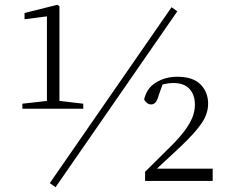

<svg xmlns="http://www.w3.org/2000/svg" viewBox="-20 -752 946 798"><path d="M73 -300V-321L180 -333H224L326 -321V-300ZM175 -300V-684L82 -672V-698L218 -732L227 -726V-300ZM583 0V-38L704 -158Q748 -204 769 -241.5Q790 -279 790 -317Q790 -358 767.5 -382.5Q745 -407 701 -407Q684 -407 667 -403.5Q650 -400 630 -390L660 -413L640 -357Q634 -335 626.5 -326.5Q619 -318 608 -318Q591 -318 579 -338Q589 -385 628 -409Q667 -433 717 -433Q782 -433 813.5 -401Q845 -369 845 -321Q845 -280 818.5 -240.5Q792 -201 733 -145L614 -34L624 -60L625 -51H864V0ZM211 26 187 9 693 -722 717 -705Z"/></svg>

Font: Noto Serif JP
Style: Regular
Weight: 200
Designer: Ryoko NISHIZUKA 西塚涼子 (kana & ideographs); Frank Grießhammer (Latin, Greek & Cyrillic); Wenlong ZHANG 张文龙 (bopomofo); San
Foundry: Adobe
Version: Version 2.001;hotconv 1.1.0;makeotfexe 2.6.0